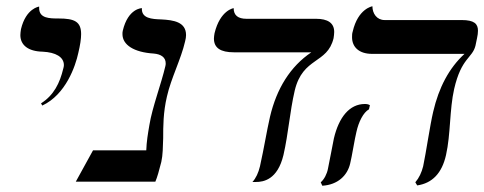

<svg xmlns="http://www.w3.org/2000/svg" viewBox="-20 -580 1546 613"><path d="M115 -243C190 -278 221 -369 230 -411C236 -436 239 -456 239 -471C239 -511 218 -521 167 -521C139 -521 105 -521 105 -554V-559C105 -559 63 -554 47 -487C46 -480 45 -474 45 -468C45 -436 70 -416 116 -415C158 -413 184 -398 184 -372C184 -368 183 -365 182 -361C171 -315 152 -276 111 -250Z M513 -272C526 -330 558 -391 571 -448C573 -456 574 -462 574 -468C574 -510 534 -516 495 -518C465 -519 431 -521 433 -554C433 -554 389 -554 372 -482C371 -479 371 -474 371 -471C371 -437 407 -413 471 -409C494 -407 509 -397 509 -378C509 -375 509 -373 508 -369C495 -313 466 -237 457 -181C452 -152 448 -128 447 -100H277L222 0H476C482 -14 488 -35 495 -63C500 -85 500 -111 501 -139C501 -177 501 -221 513 -272Z M921 -291C947 -399 1025 -375 1045 -458C1046 -465 1047 -472 1047 -478C1047 -507 1026 -520 989 -520H767C740 -520 726 -531 726 -554C726 -554 683 -548 665 -474C664 -468 663 -462 663 -457C663 -427 684 -413 727 -413H974C907 -368 863 -297 842 -207C831 -159 824 -112 810 -49C805 -28 797 -11 786 1H797C821 1 866 -6 885 -85C901 -155 905 -222 921 -291Z M1430 -296C1453 -396 1488 -394 1498 -434L1503 -458C1505 -467 1506 -475 1506 -482C1506 -504 1494 -516 1454 -516H1208C1183 -516 1169 -537 1169 -560C1169 -560 1123 -553 1106 -479C1104 -473 1104 -467 1104 -461C1104 -430 1126 -408 1168 -408H1463C1414 -363 1381 -301 1363 -223C1353 -181 1340 -91 1331 -49C1326 -29 1318 -12 1306 2L1312 12C1360 5 1391 -27 1404 -85C1419 -151 1415 -230 1430 -296ZM1118 -159C1125 -191 1140 -221 1158 -231L1161 -244C1157 -247 1151 -248 1145 -248C1096 -248 1062 -206 1046 -138C1042 -119 1031 -59 1027 -41C1024 -25 1015 -7 1004 2L1009 13C1058 10 1089 -19 1098 -58C1103 -77 1113 -140 1118 -159Z"/></svg>

Font: Libertinus Serif
Style: Italic
Weight: 400
Italic angle: -12°
Designer: Philipp H. Poll, Khaled Hosny
Foundry: Caleb Maclennan
Version: Version 7.050;RELEASE